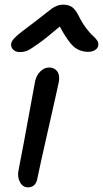

<svg xmlns="http://www.w3.org/2000/svg" viewBox="-20 -788 440 819"><path d="M64.9 -565.9Q45.9 -565.9 35.6 -576.7Q25.4 -587.4 27.8 -603Q30.3 -615.2 47.9 -631.8Q65.4 -648.4 127 -693.8Q146.5 -708.5 169.7 -727.1Q192.9 -745.6 201.4 -751.7Q210 -757.8 222.4 -762.9Q234.9 -768.1 249 -768.1Q273.4 -768.1 288.1 -757.3Q302.7 -746.6 316.9 -717.8Q331.5 -688.5 348.9 -666Q366.2 -643.6 377.2 -634.3Q388.2 -625 394.8 -614.7Q401.4 -604.5 398.9 -592.8Q397 -581.5 384.8 -574.2Q372.6 -566.9 356.9 -566.9Q320.8 -566.9 295.4 -588.4Q270 -609.9 234.9 -674.8Q176.8 -625 141.1 -599.9Q105.5 -574.7 92.8 -570.3Q80.1 -565.9 64.9 -565.9ZM100.1 11.2Q77.1 11.2 65.2 -11Q53.2 -33.2 59.1 -62Q82 -179.2 101.8 -289.6Q121.6 -399.9 129.9 -441.9Q135.3 -466.8 152.1 -483.4Q168.9 -500 189.9 -500Q211.9 -500 223.9 -483.9Q235.8 -467.8 231 -439Q223.6 -402.8 185.5 -235.4Q147.5 -67.9 139.2 -25.9Q136.2 -8.3 126 1.5Q115.7 11.2 100.1 11.2Z"/></svg>

Font: Shantell Sans Normal
Style: Italic
Weight: 400
Italic angle: -11.31°
Designer: Stephen Nixon, Anya Danilova, Shantell Martin
Foundry: Arrow Type
Version: Version 1.006;[559af2be0]